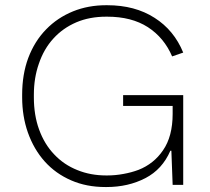

<svg xmlns="http://www.w3.org/2000/svg" viewBox="-20 -726 824 754"><path d="M398.5 8.5H394Q319.5 8.5 260 -17.5Q198.5 -44 155.5 -92Q113 -139.5 89.5 -205.5Q67 -269.5 67 -344V-354Q67 -434 91 -498.5Q116 -564.5 161 -610.5Q205.5 -656.5 267 -681.5Q326.5 -705.5 396.5 -705.5H401Q510 -705.5 587 -656Q663.5 -607.5 699.5 -519.5L656 -504.5Q624.5 -578 560.5 -619.5Q496.5 -660.5 401 -660.5H397Q332 -660.5 280 -638.5Q226.5 -615.5 189.5 -574.5Q152 -533.5 132.5 -475.5Q113 -420 113 -354V-344Q113 -273.5 133.5 -217.5Q154.5 -159.5 193 -119.5Q231 -79 284 -58Q335.5 -37 397 -37H401Q433.5 -37 465 -43Q496 -48.5 524 -59Q553.5 -70.5 578 -90Q602 -109 620 -135.5Q658 -190 658 -279V-310H463.5V-352.5H699.5V0H658L653 -134H649Q617.5 -61 551 -26.5Q483.5 8.5 398.5 8.5Z"/></svg>

Font: Acari Sans Neue Light
Style: Regular
Weight: 300
Designer: Alfredo Marco Pradil (font), Cristiano Sobral (main changes)
Foundry: Hanken Design Co. (font), Cristiano Sobral (main changes)
Version: Version 2.459;March 19, 2022;FontCreator 14.0.0.2808 64-bit;